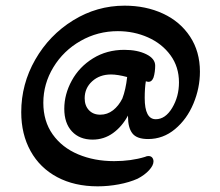

<svg xmlns="http://www.w3.org/2000/svg" viewBox="-20 -555 778 678"><path d="M55 -159Q55 -258 104.5 -344.5Q154 -431 238 -483Q322 -535 420 -535Q495 -535 555.5 -507Q616 -479 651 -426Q686 -373 686 -302Q686 -244 663 -189Q640 -134 598 -99Q556 -64 503 -64Q463 -64 447.5 -84Q432 -104 432 -143V-147Q411 -108 379 -85Q347 -62 307 -62Q261 -62 234 -91Q207 -120 207 -171Q207 -222 233.5 -270.5Q260 -319 308.5 -349Q357 -379 419 -379Q465 -379 496.5 -363.5Q528 -348 528 -323Q528 -313 526.5 -301.5Q525 -290 522 -281Q516 -266 505 -266Q501 -266 495 -268Q491 -244 491 -209Q491 -134 530 -134Q564 -134 588 -174Q612 -214 612 -264Q612 -319 582 -360Q552 -401 502.5 -423Q453 -445 396 -445Q325 -445 264.5 -410.5Q204 -376 168.5 -317.5Q133 -259 133 -192Q133 -127 166 -80.5Q199 -34 256 -10Q313 14 383 14Q443 14 492 -1Q498 -4 504 -4Q513 -4 517.5 1.5Q522 7 522 15Q522 29 506.5 46Q491 63 466 76Q437 89 399.5 96Q362 103 325 103Q243 103 182 70.5Q121 38 88 -21.5Q55 -81 55 -159ZM412 -207Q424 -238 429 -283Q395 -292 372 -292Q332 -292 305.5 -268Q279 -244 279 -208Q279 -182 294 -166Q309 -150 334 -150Q359 -150 379 -165.5Q399 -181 412 -207Z"/></svg>

Font: AkayaTelivigala
Style: Regular
Weight: 400
Designer: Vaishnavi Murthy Yerkadithaya ( vaishnavimurthy@gmail.com ), Juan Luis Blanco Aristondo ( juan@blancoletters.com )
Version: Version 1.000